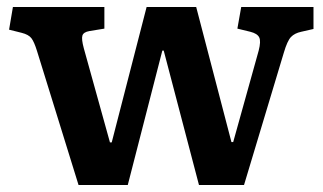

<svg xmlns="http://www.w3.org/2000/svg" viewBox="-20 -530 925 550"><path d="M205 0 86 -384Q78 -410 70 -420.5Q62 -431 42 -436L6 -445L17 -510H279V-448L236 -441Q219 -438 216 -428Q213 -418 220 -392L295 -122H300L400 -510H542L643 -123H648L721 -385Q728 -412 722.5 -423Q717 -434 697 -439L660 -448L671 -510H878V-447L843 -439Q824 -435 813.5 -424Q803 -413 793 -379L679 0H550L449 -385H445L346 0Z"/></svg>

Font: Literata SemiBold
Style: Regular
Weight: 600
Designer: Latin by Veronika Burian and Jose Scaglione. Greek by Irene Vlachou. Cyrillic by Vera Evstafieva.
Foundry: TypeTogether
Version: Version 3.103; ttfautohint (v1.8.4.7-5d5b);gftools[0.9.29]